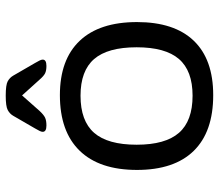

<svg xmlns="http://www.w3.org/2000/svg" viewBox="-67 -691 764 670"><g transform="rotate(-90 315.0 -356.0)"><path d="M318 6Q190 6 123.5 -62Q57 -130 57 -260Q57 -391 124 -460Q191 -529 318 -529Q442 -529 507.5 -460Q573 -391 573 -260Q573 -130 508 -62Q443 6 318 6ZM316 -66Q403 -66 444 -113.5Q485 -161 485 -261Q485 -362 444 -409.5Q403 -457 316 -457Q228 -457 186.5 -409.5Q145 -362 145 -261Q145 -161 186.5 -113.5Q228 -66 316 -66ZM212 -576Q190 -576 190 -589Q190 -594 193.5 -600.5Q197 -607 202 -616L246 -692Q253 -704 266 -711Q279 -718 316 -718Q354 -718 366.5 -711Q379 -704 386 -692L430 -616Q435 -607 438.5 -600.5Q442 -594 442 -589Q442 -576 420 -576Q404 -576 394.5 -580.5Q385 -585 372 -600L317 -661L263 -600Q249 -585 239 -580.5Q229 -576 212 -576Z"/></g></svg>

Font: Asap Semi Expanded
Style: Regular
Weight: 400
Width: 6
Designer: Pablo Cosgaya
Foundry: Omnibus-Type
Version: Version 3.001; ttfautohint (v1.8.4.7-5d5b)